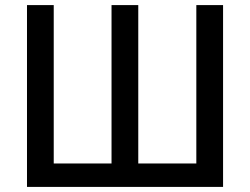

<svg xmlns="http://www.w3.org/2000/svg" viewBox="-20 -734 982 754"><path d="M86 0H856V-714H751V-92H523V-714H418V-92H191V-714H86Z"/></svg>

Font: Noto Sans SemiCondensed Medium
Style: Regular
Weight: 500
Width: 4
Designer: Monotype Design Team
Foundry: Monotype Imaging Inc.
Version: Version 2.013